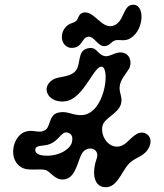

<svg xmlns="http://www.w3.org/2000/svg" viewBox="-20 -753 681 799"><path d="M292 -455C320 -483 298 -542 346 -552C384 -560 383 -528 414 -520C440 -513 465 -546 500 -531C525 -520 528 -486 517 -467C504 -445 481 -423 478 -393C475 -365 492 -348 483 -319C470 -278 412 -262 406 -227C399 -187 427 -146 462 -143C502 -140 515 -176 550 -196C580 -213 620 -187 602 -144C584 -100 544 -102 515 -70C483 -35 465 36 409 25C367 17 364 -43 382 -92C399 -138 338 -152 318 -109C300 -70 292 -9 243 -6C207 -4 189 -41 168 -46C148 -51 102 -43 79 -52C6 -81 32 -196 93 -207C125 -213 141 -197 167 -211C191 -224 182 -274 221 -284C259 -294 281 -272 321 -274C415 -279 439 -465 405 -475C372 -485 331 -345 255 -332C185 -320 145 -385 199 -421C225 -437 267 -430 292 -455ZM127 -131C126 -121 132 -109 159 -106C219 -99 271 -130 279 -160C286 -187 275 -200 257 -202C235 -204 224 -167 186 -153C159 -143 129 -151 127 -131ZM297 -666C307 -675 306 -694 324 -700C370 -713 400 -634 448 -645C498 -658 490 -729 530 -733C584 -740 581 -632 526 -596C501 -578 479 -590 459 -585C443 -580 438 -564 417 -561C387 -558 373 -603 347 -600C322 -597 324 -563 291 -555C245 -544 222 -597 249 -635C265 -658 285 -655 297 -666Z"/></svg>

Font: PicNic
Style: Regular
Weight: 400
Designer: Mariel Nils
Foundry: Velvetyne Type Foundry
Version: Version 2.000;Glyphs 3.2.3 (3260)